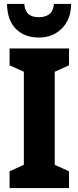

<svg xmlns="http://www.w3.org/2000/svg" viewBox="-20 -962 401 982"><path d="M333 0H29V-86L102 -119V-595L29 -628V-714H333V-628L260 -595V-119L333 -86ZM344 -942Q343 -863 296.5 -816.5Q250 -770 179 -770Q105 -770 61 -814.5Q17 -859 16 -942H104Q108 -904 126.5 -889Q145 -874 179 -874Q210 -874 231 -888.5Q252 -903 256 -942Z"/></svg>

Font: Noto Sans Condensed ExtraBold
Style: Regular
Weight: 800
Width: 3
Designer: Monotype Design Team
Foundry: Monotype Imaging Inc.
Version: Version 2.013; ttfautohint (v1.8.4.7-5d5b)